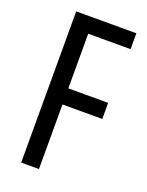

<svg xmlns="http://www.w3.org/2000/svg" viewBox="-136 -783 653 852"><g transform="rotate(20 190.0 -357.0)"><path d="M157 0H73V-714H357V-639H157V-381H345V-305H157Z"/></g></svg>

Font: Noto Sans Lao ExtraCondensed
Style: Regular
Weight: 400
Width: 2
Designer: Monotype Design Team
Foundry: Monotype Imaging Inc.
Version: Version 2.003; ttfautohint (v1.8.4.7-5d5b)